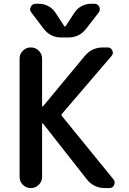

<svg xmlns="http://www.w3.org/2000/svg" viewBox="-20 -1001 673 1000"><path d="M314.5 -865.2Q315.4 -863.3 318.4 -863.3Q321.3 -863.3 322.3 -865.2L366.2 -932.6Q380.9 -956.1 404.3 -968.8Q427.7 -981.4 455.1 -981.4H471.7Q489.3 -981.4 497.1 -965.8Q500 -959 500 -953.1Q500 -944.3 494.1 -935.5L428.7 -851.6Q393.6 -805.7 335.9 -805.7H299.8Q242.2 -805.7 207 -851.6L143.6 -935.5Q136.7 -943.4 136.7 -952.1Q136.7 -959 140.6 -965.8Q148.4 -981.4 166 -981.4H181.6Q209 -981.4 232.4 -968.8Q255.9 -956.1 270.5 -932.6ZM204.1 -357.4Q202.1 -359.4 200.7 -358.4Q199.2 -357.4 199.2 -355.5V-79.1Q199.2 -55.7 182.1 -38.6Q165 -21.5 141.6 -21.5H139.6Q116.2 -21.5 99.1 -38.6Q82 -55.7 82 -79.1V-696.3Q82 -719.7 99.1 -736.8Q116.2 -753.9 139.6 -753.9H141.6Q165 -753.9 182.1 -736.8Q199.2 -719.7 199.2 -696.3V-449.2Q199.2 -447.3 201.2 -446.3Q203.1 -445.3 204.1 -447.3L421.9 -710Q459 -753.9 516.6 -753.9H541Q557.6 -753.9 564.9 -738.3Q572.3 -722.7 561.5 -710L302.7 -408.2Q297.9 -402.3 302.7 -396.5L571.3 -66.4Q577.1 -58.6 577.1 -49.8Q577.1 -43.9 574.2 -37.1Q567.4 -21.5 549.8 -21.5H526.4Q468.8 -21.5 432.6 -66.4Z"/></svg>

Font: Gen Jyuu Gothic Medium
Style: Regular
Weight: 500
Designer: [Source Han Sans]
Ryoko NISHIZUKA  (kana & ideographs); Paul D. Hunt (Latin, Greek & Cyrillic); Wenlong ZHANG  (bopomofo
Version: Version 1.002.20150607